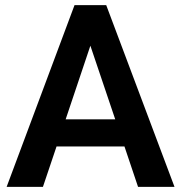

<svg xmlns="http://www.w3.org/2000/svg" viewBox="-20 -731 707 751"><path d="M520 0 466.8 -158.2H201.2L147.9 0H5.9L271.5 -710.9H395.5L662.6 0ZM236.8 -264.2H430.7L333.5 -552.2Z"/></svg>

Font: Vazirmatn RD UI FD SemiBold
Style: Regular
Weight: 600
Designer: Saber Rastikerdar
Foundry: Saber Rastikerdar
Version: Version 33.003